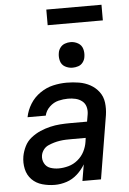

<svg xmlns="http://www.w3.org/2000/svg" viewBox="-62 -987 700 1040"><g transform="rotate(-5 288.0 -467.0)"><path d="M194 8Q226 8 258 -2.5Q290 -13 316 -36.5Q342 -60 359 -89L344 0H445L502 -345Q507 -379 503 -412Q499 -445 480 -470.5Q461 -496 433 -511.5Q405 -527 372 -532.5Q339 -538 305 -538Q268 -538 231 -529.5Q194 -521 160.5 -498Q127 -475 106 -441Q85 -407 78 -370H177Q183 -397 204.5 -417.5Q226 -438 252.5 -444.5Q279 -451 305 -451Q326 -451 345.5 -446.5Q365 -442 380.5 -430Q396 -418 401.5 -399Q407 -380 404 -359L397 -318H306Q278 -318 250.5 -316Q223 -314 195.5 -307.5Q168 -301 141.5 -289.5Q115 -278 91.5 -259.5Q68 -241 55 -214.5Q42 -188 37 -161Q31 -126 38.5 -92Q46 -58 69 -34.5Q92 -11 125.5 -1.5Q159 8 194 8ZM222 -79Q198 -79 176.5 -86.5Q155 -94 144.5 -114.5Q134 -135 138 -158Q141 -174 151.5 -188Q162 -202 178 -209Q194 -216 209.5 -220.5Q225 -225 241.5 -227.5Q258 -230 274 -230.5Q290 -231 306 -231H382L379 -210Q375 -183 362 -157.5Q349 -132 326 -113Q303 -94 275.5 -86.5Q248 -79 222 -79ZM345 -616Q360 -616 375.5 -621Q391 -626 401 -639.5Q411 -653 413 -668Q417 -691 411 -712Q405 -733 386 -744Q367 -755 345 -755Q330 -755 314.5 -749.5Q299 -744 289 -730.5Q279 -717 277 -702Q273 -680 279 -658.5Q285 -637 304 -626.5Q323 -616 345 -616ZM230 -857H530V-942H230Z"/></g></svg>

Font: Iosevka Sparkle Medium Oblique
Style: Regular
Weight: 500
Italic angle: -9°
Designer: Belleve Invis
Foundry: Belleve Invis
Version: Version 4.5.0; ttfautohint (v1.8.3)